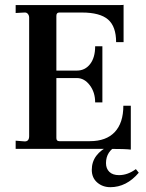

<svg xmlns="http://www.w3.org/2000/svg" viewBox="-20 -618 607 797"><path d="M523 3Q500 0 431 0H45V-34L83 -31Q101 -31 101 -53V-545Q101 -554 95.5 -560.5Q90 -567 81 -566L45 -564V-597H476Q491 -597 493 -598V-443H462Q462 -508 428.5 -537Q395 -566 320 -566H226Q214 -566 214 -552V-325H299Q333 -325 354 -352Q375 -379 375 -426H405V-193H375Q375 -235 352.5 -264.5Q330 -294 299 -294H214V-45Q214 -32 226 -32H353Q421 -32 456.5 -70Q492 -108 492 -179H523ZM438 159Q406 159 383.5 139.5Q361 120 361 87Q361 21 436 -14H467Q420 10 420 59Q420 82 434 95.5Q448 109 474 109Q510 109 544 84L556 99Q505 159 438 159Z"/></svg>

Font: UnnaMedium
Style: Regular
Weight: 500
Designer: Jorge de Buen Unna
Foundry: Omnibus-Type
Version: Version 2.008;hotconv 1.0.109;makeotfexe 2.5.65596